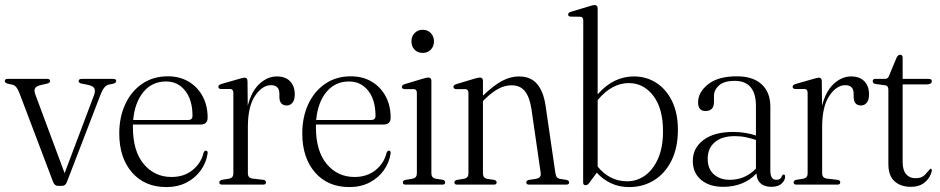

<svg xmlns="http://www.w3.org/2000/svg" viewBox="-28 -750 3818 780"><path d="M224.5 5H206.5Q194 5 187.5 -11.5L50.5 -373Q39.5 -401.5 24 -405.5L3 -410Q-8.5 -414 -8.5 -420.5Q-8.5 -429.5 2.5 -429.5H164Q175.5 -429.5 175.5 -420.5Q175.5 -413.5 164 -410.5L142 -405.5Q119 -400.5 114.2 -391.2Q109.5 -382 116 -365L234.5 -46.5L354 -363.5Q360.5 -381.5 355.2 -391.2Q350 -401 328.5 -405.5L302.5 -410.5Q291.5 -413.5 291.5 -420.5Q291.5 -429.5 304 -429.5H433Q444 -429.5 444 -420.5Q444 -413.5 432.5 -410L412.5 -406Q394 -401 381 -367L243.5 -10Q238 5 224.5 5Z M815.5 -272Q815.5 -244 786 -244H512Q512 -238.5 512 -233Q512 -136 556 -83.5Q600 -31 669 -31Q719.5 -31 754.2 -59Q789 -87 799 -129.5Q802.5 -138 808.5 -138Q816.5 -138 815.5 -127Q810 -89.5 787.8 -58.2Q765.5 -27 729.8 -8.5Q694 10 648 10Q560 10 508.2 -49.5Q456.5 -109 456.5 -208Q456.5 -274 480.8 -326.5Q505 -379 549.5 -409.5Q594 -440 654 -440Q702 -440 738.2 -418.5Q774.5 -397 795 -359.2Q815.5 -321.5 815.5 -272ZM646.5 -419Q590 -419 554.8 -376.5Q519.5 -334 513 -262.5H736.5Q754 -262.5 754 -279.5Q754 -343.5 724.5 -381.2Q695 -419 646.5 -419Z M977.5 -420.5 978.5 -320Q993.5 -379.5 1026.2 -409.5Q1059 -439.5 1096.5 -439.5Q1131.5 -439.5 1150.5 -419.8Q1169.5 -400 1169.5 -366Q1169.5 -344 1160.2 -332.8Q1151 -321.5 1137 -321.5Q1107.5 -321.5 1107 -356V-369Q1107 -404 1073 -404Q1037.5 -404 1008.2 -360.8Q979 -317.5 979 -234.5V-46Q979 -27 998 -24.5L1041.5 -19.5Q1052.5 -18 1052.5 -9Q1052.5 0 1041 0H874.5Q863 0 863 -9Q863 -16.5 873.5 -19.5L902.5 -24Q920 -27.5 920 -45V-373Q920 -387 908.5 -388.5H868Q859 -390 859 -397.5Q859 -404.5 870 -408.5L947 -430.5Q960.5 -434.5 966 -434.5Q977 -434.5 977.5 -420.5Z M1559 -272Q1559 -244 1529.5 -244H1255.5Q1255.5 -238.5 1255.5 -233Q1255.5 -136 1299.5 -83.5Q1343.5 -31 1412.5 -31Q1463 -31 1497.8 -59Q1532.5 -87 1542.5 -129.5Q1546 -138 1552 -138Q1560 -138 1559 -127Q1553.5 -89.5 1531.2 -58.2Q1509 -27 1473.2 -8.5Q1437.5 10 1391.5 10Q1303.5 10 1251.8 -49.5Q1200 -109 1200 -208Q1200 -274 1224.2 -326.5Q1248.5 -379 1293 -409.5Q1337.5 -440 1397.5 -440Q1445.5 -440 1481.8 -418.5Q1518 -397 1538.5 -359.2Q1559 -321.5 1559 -272ZM1390 -419Q1333.5 -419 1298.2 -376.5Q1263 -334 1256.5 -262.5H1480Q1497.5 -262.5 1497.5 -279.5Q1497.5 -343.5 1468 -381.2Q1438.5 -419 1390 -419Z M1689 -535Q1669 -535 1656.2 -548.2Q1643.5 -561.5 1643.5 -582Q1643.5 -602.5 1656.5 -615.8Q1669.5 -629 1689 -629Q1709.5 -629 1722.2 -615.5Q1735 -602 1735 -582Q1735 -561.5 1722 -548.2Q1709 -535 1689 -535ZM1724.5 -421.5V-45.5Q1724.5 -27.5 1742 -24L1771 -19.5Q1780.5 -17 1780.5 -9Q1780.5 0 1769.5 0H1619.5Q1608.5 0 1608.5 -9Q1608.5 -16 1618 -19L1648 -24Q1665.5 -27.5 1665.5 -45.5V-373Q1665.5 -386.5 1654 -388H1614Q1604.5 -389.5 1604.5 -397Q1604.5 -404 1615.5 -408L1692 -431Q1705.5 -435 1712 -435Q1724.5 -435 1724.5 -421.5Z M1934 -421.5V-361V-361.5Q1978 -403.5 2012 -421.5Q2046 -439.5 2080 -439.5Q2128 -439.5 2154 -408.8Q2180 -378 2188.5 -320L2228 -48.5Q2229.5 -37.5 2233.5 -31.2Q2237.5 -25 2248.5 -23L2274.5 -19Q2284 -16 2284 -9Q2284 0 2272.5 0H2121.5Q2110 0 2110 -9Q2110 -16 2120 -19L2149.5 -23.5Q2172 -27.5 2168.5 -48L2131 -307Q2123.5 -356 2104.2 -379.8Q2085 -403.5 2050 -403.5Q2024.5 -403.5 1998.8 -390.5Q1973 -377.5 1942.5 -348L1934 -339.5V-45.5Q1934 -27 1951 -23.5L1980.5 -19Q1989.5 -16.5 1989.5 -9Q1989.5 0 1978.5 0H1829Q1818 0 1818 -9Q1818 -16 1827.5 -19L1857.5 -24Q1875 -27 1875 -45.5V-373Q1875 -386.5 1863.5 -388H1823.5Q1814 -389.5 1814 -397Q1814 -404 1825 -408L1901.5 -431Q1915 -435 1921.5 -435Q1934 -435 1934 -421.5Z M2400 -716V-367Q2433.5 -404.5 2470 -422Q2506.5 -439.5 2547 -439.5Q2598.5 -439.5 2639 -413Q2679.5 -386.5 2702.8 -338Q2726 -289.5 2726 -223Q2726 -150 2700 -97.8Q2674 -45.5 2629.2 -17.8Q2584.5 10 2528 10Q2487 10 2453.8 -5.8Q2420.5 -21.5 2396.5 -48.5L2365.5 -6.5Q2359 2.5 2350.5 2.5Q2341 2.5 2341 -9L2341.5 -667Q2341.5 -681 2329.5 -682L2289.5 -682.5Q2280 -683.5 2280 -691Q2280 -698.5 2291 -702L2367.5 -725Q2381 -729.5 2387.5 -729.5Q2400 -729.5 2400 -716ZM2526.5 -412.5Q2457.5 -412.5 2400 -343.5V-73.5Q2422.5 -45 2453 -29.2Q2483.5 -13.5 2520 -13.5Q2559.5 -13.5 2592.5 -37Q2625.5 -60.5 2645.5 -106Q2665.5 -151.5 2665.5 -217Q2665.5 -309.5 2626 -361Q2586.5 -412.5 2526.5 -412.5Z M2786.5 -96Q2786.5 -148.5 2829.8 -181.2Q2873 -214 2951 -214Q2977.5 -214 3000.5 -210Q3023.5 -206 3043 -199.5V-319Q3043 -421.5 2956.5 -421.5Q2913.5 -421.5 2893 -403Q2872.5 -384.5 2872.5 -360.5V-336Q2872.5 -299 2838 -299Q2808 -299 2808 -334.5Q2808 -375 2848.5 -407.5Q2889 -440 2965 -440Q3031 -440 3066.2 -407.5Q3101.5 -375 3101.5 -317V-56Q3101.5 -19.5 3126 -19.5Q3144 -19.5 3149 -36Q3151.5 -41 3155.5 -41Q3161.5 -41 3161.5 -32Q3161.5 -17.5 3147.5 -4.2Q3133.5 9 3105.5 9Q3077 9 3061.2 -5.8Q3045.5 -20.5 3045.5 -45.5Q2993.5 9 2910 9Q2853.5 9 2820 -19.5Q2786.5 -48 2786.5 -96ZM2847 -105Q2847 -64 2872 -41.8Q2897 -19.5 2936.5 -19.5Q2999 -19.5 3043 -65V-181.5Q3023.5 -188 3002.2 -192.5Q2981 -197 2957 -197Q2904.5 -197 2875.8 -172.2Q2847 -147.5 2847 -105Z M3310.5 -420.5 3311.5 -320Q3326.5 -379.5 3359.2 -409.5Q3392 -439.5 3429.5 -439.5Q3464.5 -439.5 3483.5 -419.8Q3502.5 -400 3502.5 -366Q3502.5 -344 3493.2 -332.8Q3484 -321.5 3470 -321.5Q3440.5 -321.5 3440 -356V-369Q3440 -404 3406 -404Q3370.5 -404 3341.2 -360.8Q3312 -317.5 3312 -234.5V-46Q3312 -27 3331 -24.5L3374.5 -19.5Q3385.5 -18 3385.5 -9Q3385.5 0 3374 0H3207.5Q3196 0 3196 -9Q3196 -16.5 3206.5 -19.5L3235.5 -24Q3253 -27.5 3253 -45V-373Q3253 -387 3241.5 -388.5H3201Q3192 -390 3192 -397.5Q3192 -404.5 3203 -408.5L3280 -430.5Q3293.5 -434.5 3299 -434.5Q3310 -434.5 3310.5 -420.5Z M3567.5 -403.5 3528 -409Q3517.5 -411 3517.5 -420.5Q3517.5 -429.5 3527.5 -429.5H3568Q3579.5 -429.5 3584 -443L3614.5 -516Q3620 -527.5 3629 -527.5Q3639 -527.5 3639 -515.5V-429.5H3744.5Q3757.5 -429.5 3757.5 -420.5Q3757.5 -407 3735 -407H3639V-91Q3639 -59 3653 -42.5Q3667 -26 3691 -26Q3716.5 -26 3729.2 -39.5Q3742 -53 3751 -64Q3758 -66.5 3757.5 -55Q3751 -27.5 3729 -9.2Q3707 9 3673 9Q3630.5 9 3605.8 -13.8Q3581 -36.5 3581 -83.5V-384Q3581 -392.5 3578.5 -397.2Q3576 -402 3567.5 -403.5Z"/></svg>

Font: Fraunces 144pt Soft Light
Style: Regular
Weight: 300
Version: Version 1.000;[0bf87f6ff]